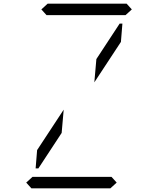

<svg xmlns="http://www.w3.org/2000/svg" viewBox="-20 -1020 856 1040"><path d="M204 -969 238 -1000H666L694 -969L660 -938H658H477H415H234H232ZM188 -108H173L181 -207L325 -426L314 -300ZM628 -892H643L635 -793L491 -574L502 -700ZM612 -31 578 0H150L122 -31L156 -62H158H339H401H582H584Z"/></svg>

Font: DSEG14 Classic Mini
Style: Light Italic
Weight: 300
Italic angle: -5°
Designer: Keshikan(Twitter:@keshinomi_88pro)
Version: Version 0.46